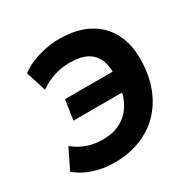

<svg xmlns="http://www.w3.org/2000/svg" viewBox="-162 -870 1026 1035"><g transform="rotate(-30 351.0 -352.5)"><path d="M264 11Q193 11 132.5 -9.5Q72 -30 30 -66L91 -191Q132 -158 176.5 -143Q221 -128 271 -128Q335 -128 381 -152.5Q427 -177 455.5 -222Q484 -267 493 -328L519 -296H183L202 -419H528L498 -388Q502 -450 484.5 -492Q467 -534 427 -555.5Q387 -577 322 -577Q275 -577 228.5 -563.5Q182 -550 134 -517L94 -642Q127 -667 167 -683Q207 -699 251 -707.5Q295 -716 338 -716Q441 -716 515.5 -677Q590 -638 628.5 -562.5Q667 -487 661 -376Q657 -291 628 -219.5Q599 -148 547.5 -96.5Q496 -45 424.5 -17Q353 11 264 11Z"/></g></svg>

Font: Nunito Sans 10pt ExtraBold
Style: Italic
Weight: 800
Italic angle: -9°
Designer: Vernon Adams
Foundry: Vernon Adams
Version: Version 3.101;gftools[0.9.27]